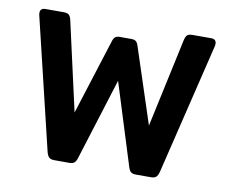

<svg xmlns="http://www.w3.org/2000/svg" viewBox="-63 -605 823 684"><g transform="rotate(10 348.0 -262.5)"><path d="M145 -24 31 -499Q30 -502 30 -508Q30 -525 49 -525H114Q129 -525 134.5 -519.5Q140 -514 143 -500L215 -180L301 -451Q304 -462 309.5 -467.5Q315 -473 327 -473H369Q381 -473 386.5 -467.5Q392 -462 395 -451L484 -180L553 -500Q556 -514 561.5 -519.5Q567 -525 582 -525H648Q667 -525 667 -508Q667 -502 666 -499L551 -24Q547 -10 541 -5Q535 0 522 0H468Q457 0 451 -4.5Q445 -9 441 -21L348 -318L255 -21Q251 -9 245 -4.5Q239 0 228 0H174Q161 0 155 -5Q149 -10 145 -24Z"/></g></svg>

Font: Mitr
Style: Regular
Weight: 400
Designer: Thanarat Vachiruckul
Foundry: Cadson Demak
Version: Version 1.002